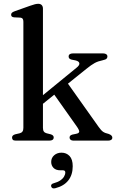

<svg xmlns="http://www.w3.org/2000/svg" viewBox="-20 -758 636 1035"><path d="M65 0Q53.5 0 49.2 -4.5Q45 -9 45 -16.5Q45 -23 49.2 -27.2Q53.5 -31.5 62 -34L86 -39.5Q96 -42 101 -48.8Q106 -55.5 106 -69V-640.5Q106 -652 102.2 -657Q98.5 -662 89.5 -663L56 -664.5Q47 -665.5 43.5 -669.2Q40 -673 40 -678.5Q40 -685 44.2 -689.2Q48.5 -693.5 59.5 -697.5L142.5 -727Q158 -732.5 168 -735Q178 -737.5 186 -737.5Q198.5 -737.5 205 -730.5Q211.5 -723.5 211.5 -711.5V-69Q211.5 -55.5 216.5 -48.8Q221.5 -42 231.5 -39.5L253.5 -34Q269.5 -29 269.5 -17.5Q269.5 0 246 0ZM178 -217.5 392 -392.5Q409.5 -406 407.8 -417Q406 -428 386.5 -432.5L366 -436.5Q357 -439 353.5 -443Q350 -447 350 -453.5Q350 -461.5 356 -465.8Q362 -470 372 -470H537Q547 -470 553 -465.5Q559 -461 559 -453.5Q559 -446 554 -441.2Q549 -436.5 533 -433Q508.5 -428 490.8 -418.5Q473 -409 444.5 -386L188.5 -180ZM335 -323 512 -73.5Q525.5 -54.5 535.8 -47.5Q546 -40.5 566 -36Q576.5 -32 581 -27Q585.5 -22 585.5 -16Q585.5 -8.5 579.5 -4.2Q573.5 0 563.5 0H375.5Q366 0 360.5 -4.5Q355 -9 355 -16.5Q355 -22 358.2 -26Q361.5 -30 370 -32.5L389.5 -36.5Q406 -39.5 407 -48Q408 -56.5 393 -77.5L262.5 -262ZM305.5 160Q281 160 268.5 147Q256 134 256 115Q256 93 272 79Q288 65 311.5 65Q338 65 355 83Q372 101 372 138Q372 184 348.5 214.2Q325 244.5 278.5 256.5Q269 259 263.5 256.5Q258 254 256 247.5Q254 242 257.2 237Q260.5 232 269 230Q291 224 304.8 214.8Q318.5 205.5 325.2 194Q332 182.5 332 171.5Q332 160 319 160Z"/></svg>

Font: Fraunces 12pt
Style: Regular
Weight: 400
Version: Version 1.000;[b76b70a41]